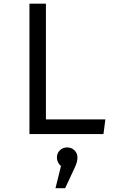

<svg xmlns="http://www.w3.org/2000/svg" viewBox="-20 -708 640 1014"><path d="M135.5 0V-688.5H222.5V-77.5H536.5L526.5 0ZM335 70.5Q357.5 70.5 373.2 85.8Q389 101 389 124Q389 137 385.5 149.2Q382 161.5 374 179L324 286H273L302 169Q292.5 161 286.5 149.2Q280.5 137.5 280.5 124Q280.5 101 296.2 85.8Q312 70.5 335 70.5Z"/></svg>

Font: Fast_Mono
Style: Regular
Weight: 400
Monospace: yes
Designer: Carrois Corporate, Edenspiekermann AG, Nikita Prokopov
Foundry: Carrois Corporate, Edenspiekermann AG, Nikita Prokopov
Version: Version 5.002